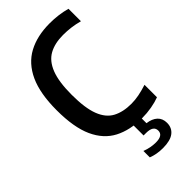

<svg xmlns="http://www.w3.org/2000/svg" viewBox="-295 -817 1100 1100"><g transform="rotate(-45 255.0 -267.5)"><path d="M352 9.5Q254 9.5 183.5 -27.2Q113 -64 75.2 -146.8Q37.5 -229.5 37.5 -368.5Q37.5 -504 76 -587.8Q114.5 -671.5 187 -710.5Q259.5 -749.5 361.5 -749.5Q432 -749.5 496.5 -732V-631Q463.5 -640 432.2 -644Q401 -648 368.5 -648Q301 -648 254.8 -622.5Q208.5 -597 184.8 -536.2Q161 -475.5 161 -370.5Q161 -262.5 184.5 -201.8Q208 -141 254 -116.5Q300 -92 366.5 -92Q397 -92 428.8 -98.2Q460.5 -104.5 496.5 -116V-15Q467.5 -4 429.5 2.8Q391.5 9.5 352 9.5ZM315 215.5Q264.5 215.5 224 199.5V147.5Q247 156.5 269 160.2Q291 164 309 164Q367 164 367 125.5Q367 85.5 307.5 85.5H287.5V-10H349V47.5Q389 52.5 411.5 73.2Q434 94 434 129.5Q434 170 404.5 192.8Q375 215.5 315 215.5Z"/></g></svg>

Font: Encode Sans Condensed SemiBold
Style: Regular
Weight: 600
Width: 3
Designer: Multiple Designers
Foundry: Impallari Type
Version: Version 3.000; ttfautohint (v1.8.3) -l 8 -r 50 -G 200 -x 14 